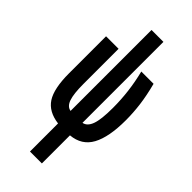

<svg xmlns="http://www.w3.org/2000/svg" viewBox="-309 -819 1117 1117"><g transform="rotate(45 250.0 -260.0)"><path d="M206 9Q120 -2 82.5 -59.5Q45 -117 45 -243V-547H148V-257Q148 -177 161.5 -138Q175 -99 206 -94V-760H304V-94Q337 -100 352.5 -143Q368 -186 368 -280Q368 -348 360 -413.5Q352 -479 335 -547H436Q456 -470 464 -407Q472 -344 472 -283Q472 -145 432.5 -72Q393 1 304 9V240H206Z"/></g></svg>

Font: Noto Sans Mono ExtraCondensed
Style: Bold
Weight: 700
Width: 2
Designer: Monotype Design Team
Foundry: Monotype Imaging Inc.
Version: Version 2.014